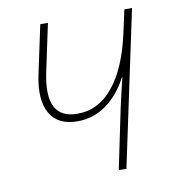

<svg xmlns="http://www.w3.org/2000/svg" viewBox="-66 -585 576 643"><g transform="rotate(-10 222.5 -263.5)"><path d="M287 0 329 -202Q335 -230 341 -255Q347 -280 353 -304H351Q322 -248 278 -216.5Q234 -185 180 -185Q113 -185 86.5 -232Q60 -279 78 -363L113 -527H139L104 -362Q73 -210 184 -210Q256 -210 306 -271.5Q356 -333 381 -445L399 -527H425L313 0Z"/></g></svg>

Font: Noto Sans SemiCondensed Thin
Style: Italic
Weight: 100
Width: 4
Italic angle: -12°
Designer: Monotype Design Team
Foundry: Monotype Imaging Inc.
Version: Version 2.013; ttfautohint (v1.8.4.7-5d5b)